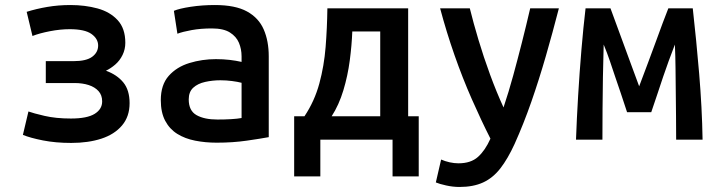

<svg xmlns="http://www.w3.org/2000/svg" viewBox="-20 -555 2840 763"><path d="M263 13Q201 13 150.5 3Q100 -7 71 -19L93 -112Q112 -105 157 -94.5Q202 -84 262 -84Q326 -84 356 -102.5Q386 -121 386 -152Q386 -177 371.5 -193Q357 -209 332.5 -217Q308 -225 276 -225H162V-312H272Q323 -312 346.5 -329.5Q370 -347 370 -374Q370 -401 343.5 -420Q317 -439 257 -439Q220 -439 178.5 -431Q137 -423 109 -412L86 -508Q124 -520 168 -527.5Q212 -535 260 -535Q318 -535 367.5 -521.5Q417 -508 447.5 -475Q478 -442 478 -385Q478 -359 467 -336.5Q456 -314 438 -298.5Q420 -283 401 -274Q445 -258 470 -227.5Q495 -197 495 -145Q495 -92 465 -56.5Q435 -21 383 -4Q331 13 263 13Z M841 12Q796 12 755.5 4Q715 -4 684.5 -23Q654 -42 636.5 -75Q619 -108 619 -157Q619 -218 650.5 -253.5Q682 -289 732.5 -304.5Q783 -320 838 -320Q867 -320 892.5 -317Q918 -314 940 -309V-331Q940 -360 929.5 -385Q919 -410 893.5 -426Q868 -442 822 -442Q778 -442 742 -435.5Q706 -429 685 -421L671 -512Q692 -521 737.5 -528Q783 -535 834 -535Q915 -535 961.5 -509.5Q1008 -484 1028 -438Q1048 -392 1048 -331V-10Q1016 -4 960.5 4Q905 12 841 12ZM844 -80Q873 -80 898.5 -81.5Q924 -83 940 -86V-226Q925 -230 902 -233Q879 -236 856 -236Q825 -236 795.5 -229.5Q766 -223 748 -206.5Q730 -190 730 -160Q730 -115 761 -97.5Q792 -80 844 -80Z M1149 146V-93H1190Q1230 -153 1249 -223Q1268 -293 1274 -368.5Q1280 -444 1281 -522H1602V-93H1644V146H1540V0H1253V146ZM1298 -93H1491V-430H1380Q1378 -376 1370 -315Q1362 -254 1344.5 -196Q1327 -138 1298 -93Z M1806 188Q1780 188 1753 182Q1726 176 1712 170L1733 79Q1749 86 1767 90Q1785 94 1802 94Q1851 94 1879.5 68.5Q1908 43 1929 -4Q1892 -77 1855 -161Q1818 -245 1786 -336.5Q1754 -428 1729 -522H1847Q1861 -465 1881.5 -396.5Q1902 -328 1927.5 -258.5Q1953 -189 1981 -128Q2002 -191 2019.5 -255Q2037 -319 2054 -386Q2071 -453 2087 -522H2201Q2176 -425 2149 -331.5Q2122 -238 2091.5 -150.5Q2061 -63 2025 17Q1998 76 1968.5 114Q1939 152 1900 170Q1861 188 1806 188Z M2269 0Q2272 -84 2277.5 -175.5Q2283 -267 2290.5 -356.5Q2298 -446 2307 -522H2406Q2415 -497 2427.5 -463.5Q2440 -430 2454.5 -390Q2469 -350 2485.5 -305.5Q2502 -261 2520 -212Q2538 -260 2555 -305Q2572 -350 2586.5 -390Q2601 -430 2613.5 -463.5Q2626 -497 2636 -522H2733Q2740 -459 2746.5 -393.5Q2753 -328 2758.5 -262Q2764 -196 2767.5 -130Q2771 -64 2772 0H2667Q2667 -45 2666.5 -92.5Q2666 -140 2665.5 -188Q2665 -236 2664.5 -284Q2664 -332 2662 -378Q2649 -344 2637.5 -313Q2626 -282 2615.5 -250.5Q2605 -219 2593.5 -184.5Q2582 -150 2568 -109H2472Q2459 -150 2447 -184.5Q2435 -219 2424.5 -250.5Q2414 -282 2403.5 -313Q2393 -344 2379 -378Q2377 -313 2376 -249Q2375 -185 2374.5 -122.5Q2374 -60 2374 0Z"/></svg>

Font: Ubuntu Sans Mono Medium
Style: Regular
Weight: 500
Monospace: yes
Designer: Dalton Maag Ltd
Foundry: Dalton Maag Ltd
Version: Version 1.006